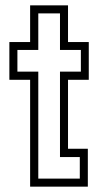

<svg xmlns="http://www.w3.org/2000/svg" viewBox="-20 -697 399 717"><path d="M92.5 0V-399H15V-540H92.5V-677H234V-540H311.5V-399H234V-141.5H308V0ZM123 -30H278V-110.5H204V-429.5H282V-510.5H204V-647H123V-510.5H45V-429.5H123Z"/></svg>

Font: Tourney Condensed Light
Style: Regular
Weight: 300
Width: 3
Designer: Tyler Finck
Foundry: Etcetera Type Co
Version: Version 1.010; ttfautohint (v1.8.3)